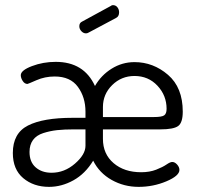

<svg xmlns="http://www.w3.org/2000/svg" viewBox="-20 -721 768 748"><path d="M432 -651 325 -594Q320 -591 315 -591Q305 -591 297 -599.5Q289 -608 289 -619Q289 -632 300 -637L412 -698Q415 -701 420 -701Q431 -701 437.5 -692.5Q444 -684 444 -673Q444 -657 432 -651ZM504 -479Q577 -479 634.5 -429.5Q692 -380 692 -286Q692 -243 674 -230Q656 -217 605 -217H381V-180Q381 -121 422.5 -85.5Q464 -50 530 -50Q563 -50 588.5 -60Q614 -70 628.5 -80Q643 -90 651 -90Q661 -90 670 -80Q679 -70 679 -59Q679 -36 628 -14.5Q577 7 520 7Q463 7 415 -20Q367 -47 343 -95Q312 -44 266 -18.5Q220 7 171 7Q111 7 70.5 -27Q30 -61 30 -125Q30 -202 89 -232Q148 -262 262 -262H313V-286Q313 -342 283.5 -382.5Q254 -423 193 -423Q155 -423 122 -408.5Q89 -394 87 -394Q76 -394 68.5 -405.5Q61 -417 61 -428Q61 -447 104.5 -463.5Q148 -480 197 -480Q307 -480 350 -386Q374 -428 415 -453.5Q456 -479 504 -479ZM381 -265H579Q610 -265 619.5 -271.5Q629 -278 629 -297Q629 -349 593.5 -387Q558 -425 504 -425Q453 -425 417 -389.5Q381 -354 381 -304ZM313 -153V-217H270Q230 -217 202.5 -214Q175 -211 148.5 -202.5Q122 -194 108.5 -175.5Q95 -157 95 -129Q95 -90 119 -69Q143 -48 181 -48Q231 -48 272 -83.5Q313 -119 313 -153Z"/></svg>

Font: Dosis
Style: Book
Weight: 400
Designer: EdgarTolentino, PabloImpallari, IginoMarini
Foundry: EdgarTolentino, PabloImpallari, IginoMarini
Version: Version 1.007